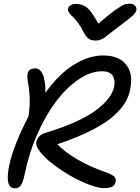

<svg xmlns="http://www.w3.org/2000/svg" viewBox="-20 -984 763 1045"><path d="M685.1 -963.9Q704.1 -963.9 714.4 -953.6Q724.6 -943.4 722.2 -928.2Q719.7 -915.5 702.6 -899.2Q685.5 -882.8 623 -836.9Q604 -822.8 580.6 -804Q557.1 -785.2 548.6 -779.1Q540 -772.9 527.6 -768.1Q515.1 -763.2 501 -763.2Q476.6 -763.2 461.9 -773.7Q447.3 -784.2 433.1 -813Q418.5 -841.8 401.1 -864.3Q383.8 -886.7 372.8 -896Q361.8 -905.3 355.2 -915.5Q348.6 -925.8 351.1 -937Q352.5 -948.7 364.7 -955.8Q377 -962.9 393.1 -962.9Q429.2 -962.9 454.6 -941.7Q480 -920.4 515.1 -855Q572.8 -905.3 608.9 -930.4Q645 -955.6 657.5 -959.7Q669.9 -963.9 685.1 -963.9ZM61 41Q4.9 41 29.8 -82Q51.3 -188 134.8 -350.1Q142.6 -397.9 141.8 -441.9Q141.1 -485.8 130.9 -544.9Q125.5 -580.1 135 -595.9Q144.5 -611.8 171.9 -611.8Q197.8 -611.8 212.6 -579.6Q227.5 -547.4 227.1 -479Q300.3 -581.1 381.8 -631.6Q463.4 -682.1 541 -682.1Q580.1 -682.1 609.6 -671.9Q639.2 -661.6 656.2 -644Q673.3 -626.5 683.6 -603Q693.8 -579.6 693.8 -553Q693.8 -526.4 689 -498Q682.6 -465.3 666.7 -435.5Q650.9 -405.8 620.8 -374.3Q590.8 -342.8 547.1 -314.2Q503.4 -285.6 439 -256.1Q374.5 -226.6 292 -199.2Q331.1 -157.7 400.6 -116.7Q470.2 -75.7 557.1 -45.9Q590.3 -34.2 601.6 -22.7Q612.8 -11.2 609.9 3.9Q605.5 24.4 590.6 32.2Q575.7 40 544.9 40Q505.4 40 431.4 7.3Q357.4 -25.4 284.4 -78.4Q211.4 -131.3 184.1 -179.2Q170.4 -202.1 182.9 -226.8Q195.3 -251.5 228 -261.2Q324.2 -290 396.5 -323.5Q468.8 -356.9 510.3 -389.9Q551.8 -422.9 573.5 -452.9Q595.2 -482.9 601.1 -512.2Q608.4 -549.3 592.8 -572.8Q577.1 -596.2 535.2 -596.2Q473.1 -596.2 407.2 -551.3Q341.3 -506.3 284.7 -431.2Q228 -356 182.6 -252.9Q137.2 -149.9 115.2 -39.1Q105 9.3 93.3 25.1Q81.5 41 61 41Z"/></svg>

Font: Shantell Sans Bouncy
Style: Italic
Weight: 400
Italic angle: -11.31°
Designer: Stephen Nixon, Anya Danilova, Shantell Martin
Foundry: Arrow Type
Version: Version 1.006;[9816181b4]